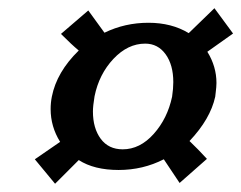

<svg xmlns="http://www.w3.org/2000/svg" viewBox="-20 -532 582 463"><path d="M208 -299.8Q204.1 -276.4 204.1 -263.2Q204.1 -222.7 222.9 -197.3Q241.7 -171.9 275.9 -171.9Q317.4 -171.9 350.6 -209Q383.8 -246.1 395 -298.8Q397.9 -318.4 397.9 -334Q397.9 -375.5 379.4 -401.1Q360.8 -426.8 330.1 -426.8Q288.1 -426.8 253.4 -389.9Q218.8 -353 208 -299.8ZM266.1 -122.1Q207 -122.1 169.9 -146L112.8 -88.9L64 -147.9L125 -189.9Q102.1 -226.6 102.1 -269Q102.1 -284.2 105 -298.8Q116.7 -358.4 169.9 -410.2Q152.8 -424.3 127 -450.2L192.9 -506.8L231.9 -453.1Q281.2 -477.1 337.9 -477.1Q394 -477.1 435.1 -452.1L497.1 -512.2L542 -451.2L480 -407.2Q502 -371.6 502 -332Q502 -327.1 501.5 -321.5Q501 -315.9 500.2 -309.3Q499.5 -302.7 499 -298.8Q487.3 -245.1 437 -191.9Q457.5 -172.4 479 -148.9L413.1 -90.8L375 -147.9Q324.7 -122.1 266.1 -122.1Z"/></svg>

Font: Linux Libertine
Style: Bold Italic
Weight: 700
Italic angle: -11.5°
Designer: Philipp H. Poll
Foundry: Philipp H. Poll
Version: Version 4.0.5